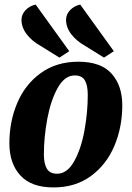

<svg xmlns="http://www.w3.org/2000/svg" viewBox="-20 -800 577 840"><path d="M515 -339Q515 -244 480.5 -162Q446 -80 378 -30Q310 20 214 20Q117 20 69 -32.5Q21 -85 21 -173Q21 -268 55.5 -349.5Q90 -431 158.5 -480.5Q227 -530 323 -530Q421 -530 468 -478Q515 -426 515 -339ZM172 -125Q172 -84 185 -62Q198 -40 230 -40Q274 -40 304.5 -94.5Q335 -149 349.5 -229Q364 -309 364 -385Q364 -426 351.5 -448Q339 -470 307 -470Q263 -470 232.5 -415.5Q202 -361 187 -280.5Q172 -200 172 -125ZM240 -548 158 -599Q120 -620 97 -650Q74 -680 74 -713Q74 -737 91.5 -755.5Q109 -774 136 -780L283 -576ZM435 -548 353 -599Q315 -620 292 -650Q269 -680 269 -713Q269 -737 286.5 -755.5Q304 -774 331 -780L478 -576Z"/></svg>

Font: Sansita
Style: Bold Italic
Weight: 700
Italic angle: -11°
Designer: Pablo Cosgaya
Foundry: Omnibus-Type
Version: Version 1.006